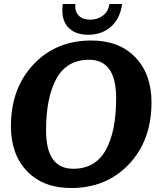

<svg xmlns="http://www.w3.org/2000/svg" viewBox="-20 -928 787 967"><path d="M743 -412Q743 -221 629.5 -101Q516 19 338 19Q198 19 116.5 -65.5Q35 -150 35 -292Q35 -483 148.5 -603.5Q262 -724 440 -724Q580 -724 661.5 -639.5Q743 -555 743 -412ZM212 -271Q212 -78 349 -78Q460 -78 512.5 -172Q565 -266 565 -433Q565 -627 429 -627Q317 -627 264.5 -532.5Q212 -438 212 -271ZM320 -794Q294 -825 294 -876Q294 -891 296 -908H360Q359 -901 359 -894Q359 -867 378 -848Q397 -829 434.5 -829Q472 -829 499 -850Q526 -871 531 -908H595Q585 -834 539 -793.5Q493 -753 424 -753Q355 -753 320 -794Z"/></svg>

Font: Andada SC
Style: Bold Italic
Weight: 700
Italic angle: -8.29999°
Designer: Carolina Giovagnoli
Foundry: Carolina Giovagnoli
Version: Version 1.003